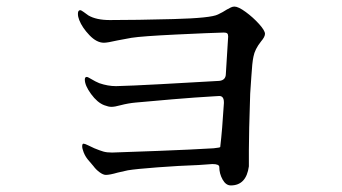

<svg xmlns="http://www.w3.org/2000/svg" viewBox="-20 -661 1040 584"><path d="M786 -558Q786 -549 774 -535Q755 -511 751 -489Q747 -471 744.5 -428Q742 -385 741 -376Q737 -256 737 -204V-155Q729 -97 682 -97Q667 -97 657 -115Q647 -133 647 -153Q647 -162 626 -162L583 -159Q525 -157 459 -152Q393 -147 369 -143Q346 -138 338 -136Q314 -129 302 -129Q294 -129 283 -137Q272 -145 264 -156Q248 -175 247 -176Q239 -186 234.5 -197.5Q230 -209 230 -216Q230 -224 234 -224Q238 -224 248 -219Q258 -214 267 -210Q284 -203 294.5 -200Q305 -197 321 -197Q356 -198 460.5 -202Q565 -206 630 -210Q650 -212 650 -214V-215Q656 -265 661 -347V-350Q661 -369 647 -369L630 -368Q577 -365 505 -359Q433 -353 392 -349Q370 -347 347 -341Q329 -336 319 -336Q310 -336 297 -341Q276 -349 257 -375Q238 -401 238 -419Q238 -427 244 -427Q247 -427 258.5 -420Q270 -413 282 -408Q308 -399 333 -399Q377 -400 469 -405Q561 -410 647 -415Q667 -417 667 -437L674 -550Q674 -557 671 -559.5Q668 -562 661 -562Q620 -561 516 -556Q412 -551 380 -546L337 -538Q307 -531 296 -531Q274 -531 252 -554Q230 -577 221 -600Q217 -610 217 -619Q217 -630 224 -630Q227 -630 234.5 -624.5Q242 -619 249 -614Q273 -600 314 -600Q393 -600 507.5 -603Q622 -606 643 -617Q658 -624 670 -632Q677 -636 682.5 -638.5Q688 -641 693 -641Q705 -641 727.5 -624.5Q750 -608 768 -588Q786 -568 786 -558Z"/></svg>

Font: Shippori Mincho B1 Medium
Style: Regular
Weight: 500
Designer: FONTDASU
Foundry: FONTDASU / Google Inc. / but / Adobe
Version: Version 3.110; ttfautohint (v1.8.3)